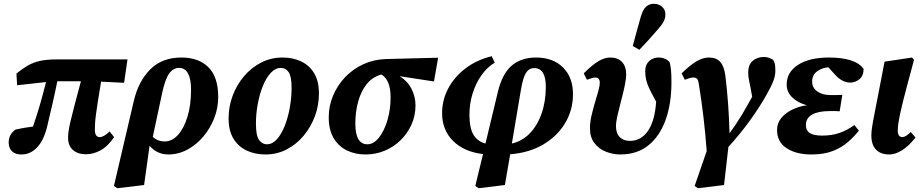

<svg xmlns="http://www.w3.org/2000/svg" viewBox="-20 -804 4881 1018"><path d="M71 -352 67 -414Q99 -440 127.5 -456.5Q156 -473 192 -481Q228 -489 280 -489H656L638 -365L516 -371Q505 -306 498.5 -264Q492 -222 488.5 -195Q485 -168 484 -150Q483 -132 483 -116Q483 -77 509 -77Q530 -77 561 -107L585 -77Q551 -27 512.5 -6.5Q474 14 436 14Q393 14 367 -8.5Q341 -31 341 -73Q341 -88 343.5 -107.5Q346 -127 353.5 -159.5Q361 -192 374.5 -243.5Q388 -295 409 -373H284Q271 -309 258 -253Q245 -197 233 -146Q216 -66 179.5 -25.5Q143 15 94 15Q60 15 43 -2.5Q26 -20 26 -48Q26 -91 62 -117Q83 -122 107 -126Q131 -130 155 -133Q175 -191 192 -249.5Q209 -308 224 -369Z M840 -312 790 -78Q817 -54 853 -54Q892 -54 923.5 -88.5Q955 -123 974 -185Q993 -247 993 -329Q993 -385 977 -414.5Q961 -444 929 -444Q899 -444 877.5 -415Q856 -386 840 -312ZM602 194 584 182 690 -271Q715 -375 777.5 -437Q840 -499 942 -499Q1033 -499 1085 -447.5Q1137 -396 1137 -289Q1137 -232 1116 -178Q1095 -124 1058.5 -80.5Q1022 -37 974 -11Q926 15 873 15Q813 15 773 -31L744 177Z M1388 15Q1333 15 1288.5 -5.5Q1244 -26 1218 -68.5Q1192 -111 1192 -176Q1192 -239 1213.5 -296.5Q1235 -354 1274 -400Q1313 -446 1365 -472.5Q1417 -499 1478 -499Q1533 -499 1576.5 -478.5Q1620 -458 1645.5 -416Q1671 -374 1671 -308Q1671 -245 1649.5 -187.5Q1628 -130 1589.5 -84Q1551 -38 1499.5 -11.5Q1448 15 1388 15ZM1395 -39Q1424 -39 1448 -65.5Q1472 -92 1489.5 -136Q1507 -180 1516.5 -233Q1526 -286 1526 -338Q1526 -399 1510.5 -421.5Q1495 -444 1469 -444Q1440 -444 1415.5 -417.5Q1391 -391 1373.5 -347.5Q1356 -304 1346.5 -252Q1337 -200 1337 -149Q1337 -85 1353.5 -62Q1370 -39 1395 -39Z M1918 15Q1862 15 1818 -7Q1774 -29 1748.5 -72.5Q1723 -116 1723 -182Q1723 -242 1746 -297Q1769 -352 1810 -395Q1851 -438 1906.5 -463.5Q1962 -489 2027 -491L2303 -498L2281 -372L2099 -400Q2140 -375 2161.5 -333.5Q2183 -292 2183 -245Q2183 -191 2162 -144Q2141 -97 2104.5 -61Q2068 -25 2020 -5Q1972 15 1918 15ZM1864 -149Q1864 -39 1928 -39Q1961 -39 1989 -74Q2017 -109 2034 -166Q2051 -223 2051 -287Q2051 -381 2002 -409Q1954 -396 1923.5 -357Q1893 -318 1878.5 -263.5Q1864 -209 1864 -149Z M2518 194 2500 182 2541 13Q2440 1 2382 -57Q2324 -115 2324 -204Q2324 -273 2356 -334Q2388 -395 2447 -440.5Q2506 -486 2587 -506L2603 -472Q2562 -447 2532 -404Q2502 -361 2485.5 -307.5Q2469 -254 2469 -195Q2469 -125 2490.5 -89.5Q2512 -54 2554 -43L2620 -318Q2643 -413 2693 -456Q2743 -499 2822 -499Q2912 -499 2965 -446.5Q3018 -394 3018 -305Q3018 -221 2976.5 -151.5Q2935 -82 2860.5 -38Q2786 6 2685 14L2657 177ZM2742 -328 2694 -43Q2748 -55 2788.5 -96.5Q2829 -138 2851.5 -202Q2874 -266 2874 -344Q2874 -443 2812 -443Q2785 -443 2769 -418Q2753 -393 2742 -328Z M3269 15Q3230 15 3193 0.5Q3156 -14 3132 -45Q3108 -76 3108 -123Q3108 -155 3116 -190Q3124 -225 3134 -258.5Q3144 -292 3152 -320Q3160 -348 3160 -366Q3160 -393 3136 -393Q3129 -393 3117 -389.5Q3105 -386 3092 -381L3075 -415Q3119 -459 3152 -479Q3185 -499 3216 -499Q3256 -499 3278 -475.5Q3300 -452 3300 -411Q3300 -385 3292 -347.5Q3284 -310 3273 -269Q3262 -228 3254 -192.5Q3246 -157 3246 -135Q3246 -97 3266 -77Q3286 -57 3320 -57Q3379 -57 3415.5 -110Q3452 -163 3459 -265Q3438 -303 3425 -329.5Q3412 -356 3406.5 -378.5Q3401 -401 3401 -426Q3401 -462 3423.5 -481.5Q3446 -501 3479 -499Q3495 -498 3509 -491Q3523 -484 3531 -473Q3536 -451 3538 -429.5Q3540 -408 3540 -367Q3540 -254 3509 -168Q3478 -82 3418 -33.5Q3358 15 3269 15ZM3335 -560Q3345 -597 3355.5 -636.5Q3366 -676 3376 -710Q3388 -754 3406 -769Q3424 -784 3446 -784Q3472 -784 3490 -768.5Q3508 -753 3508 -727Q3508 -707 3498 -688.5Q3488 -670 3467 -647Q3444 -620 3420 -593.5Q3396 -567 3370 -540Z M3680 194 3663 182 3727 -3Q3720 -98 3709.5 -186Q3699 -274 3685 -360Q3682 -380 3675.5 -386.5Q3669 -393 3656 -393Q3646 -393 3635 -389.5Q3624 -386 3611 -381L3594 -415Q3639 -459 3673 -479Q3707 -499 3738 -499Q3779 -499 3799.5 -475Q3820 -451 3826 -402Q3835 -329 3840.5 -252.5Q3846 -176 3848 -97Q3883 -145 3911.5 -192Q3940 -239 3968 -291L3960 -336Q3956 -356 3951.5 -377.5Q3947 -399 3947 -418Q3947 -461 3971 -481.5Q3995 -502 4031 -502Q4045 -502 4057 -497.5Q4069 -493 4079 -487Q4086 -477 4088.5 -464Q4091 -451 4091 -428Q4091 -403 4080.5 -375Q4070 -347 4045 -303Q4010 -240 3958 -167.5Q3906 -95 3842 -25L3819 177Z M4282 15Q4202 15 4151 -18Q4100 -51 4100 -115Q4100 -151 4122 -178Q4144 -205 4180 -222.5Q4216 -240 4258 -246Q4210 -259 4180.5 -287.5Q4151 -316 4151 -356Q4151 -421 4211 -460Q4271 -499 4376 -499Q4444 -499 4491 -484Q4538 -469 4559 -438Q4558 -400 4535.5 -383Q4513 -366 4489 -366Q4444 -366 4405 -411L4372 -447Q4338 -445 4312 -425.5Q4286 -406 4286 -371Q4286 -339 4313 -319.5Q4340 -300 4383 -300Q4403 -300 4415.5 -300Q4428 -300 4446 -301L4432 -214Q4424 -215 4409 -215Q4394 -215 4378 -215Q4319 -215 4286 -196.5Q4253 -178 4253 -141Q4253 -111 4274.5 -98Q4296 -85 4339 -85Q4391 -85 4432 -99.5Q4473 -114 4510 -141L4534 -111Q4509 -80 4476 -51Q4443 -22 4396 -3.5Q4349 15 4282 15Z M4695 15Q4649 15 4624.5 -11Q4600 -37 4600 -86Q4600 -99 4602 -116.5Q4604 -134 4610.5 -169.5Q4617 -205 4630 -270L4670 -477L4816 -499L4826 -486L4794 -367Q4767 -267 4753.5 -205Q4740 -143 4740 -112Q4740 -77 4765 -77Q4781 -77 4809 -104L4834 -75Q4798 -29 4762.5 -7Q4727 15 4695 15Z"/></svg>

Font: Source Serif Pro
Style: Bold Italic
Weight: 700
Italic angle: -12°
Designer: Frank Grießhammer
Foundry: Adobe Systems Incorporated
Version: Version 3.001;hotconv 1.0.111;makeotfexe 2.5.65597